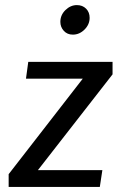

<svg xmlns="http://www.w3.org/2000/svg" viewBox="-20 -734 471 754"><path d="M91 -491H422V-442L129 -66H382L372 0H14V-50L305 -425H82ZM332 -664Q332 -638 312 -618Q292 -598 266 -598Q244 -598 230.5 -613Q217 -628 217 -648Q217 -675 237 -694.5Q257 -714 282 -714Q304 -714 318 -700Q332 -686 332 -664Z"/></svg>

Font: Rosario Medium
Style: Italic
Weight: 500
Italic angle: -8.05°
Version: Version 1.201